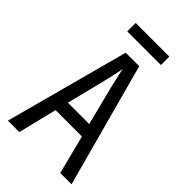

<svg xmlns="http://www.w3.org/2000/svg" viewBox="-258 -957 1045 1045"><g transform="rotate(45 265.0 -434.0)"><path d="M136 -803H395V-868H136ZM20 0H108L163 -224H366L423 0H510L316 -715H212ZM239 -529C247 -560 257 -606 263 -640C270 -606 281 -561 288 -529L346 -300H182Z"/></g></svg>

Font: Noto Sans Mono Condensed
Style: Regular
Weight: 400
Width: 3
Designer: Monotype Design Team
Foundry: Monotype Imaging Inc.
Version: Version 2.014